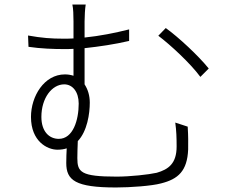

<svg xmlns="http://www.w3.org/2000/svg" viewBox="-20 -800 1040 849"><path d="M755 -258C760 -222 761 -191 761 -152C761 -77 725 -51 673 -36C638 -28 555 -19 496 -19C337 -19 322 -39 322 -101C322 -121 323 -152 324 -176C366 -220 377 -298 377 -346C377 -377 369 -404 354 -427V-587C419 -594 487 -604 551 -619V-670C487 -654 422 -641 354 -634V-705C354 -728 356 -763 359 -780H300C304 -763 305 -732 305 -705V-630C289 -629 274 -629 259 -629C208 -629 165 -632 104 -643L106 -593C159 -585 218 -583 262 -583C277 -583 290 -583 305 -584V-465C293 -469 280 -471 267 -471C175 -471 117 -374 117 -283C117 -175 189 -138 234 -138C249 -138 263 -140 275 -144C274 -124 273 -103 273 -79C273 -3 313 29 493 29C557 29 652 22 692 11C768 -8 808 -44 812 -139C812 -179 813 -189 810 -240ZM680 -642C733 -602 821 -521 866 -460L903 -497C858 -553 769 -636 713 -676ZM163 -283C163 -367 210 -427 264 -427C301 -427 328 -394 328 -342C328 -269 303 -186 240 -186C197 -186 163 -219 163 -283Z"/></svg>

Font: Spoqa Han Sans Neo Light
Style: Regular
Weight: 300
Designer: [Spoqa Han Sans Neo] Dong-huui Kim  Younghwa Kang  Yujin Lee  [Noto Sans] Ryoko NISHIZUKA  (kana & ideographs); Paul D. 
Foundry: Spoqa (http://www.spoqa-han-sans.com)
Version: Version 1.000